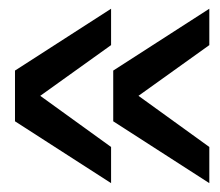

<svg xmlns="http://www.w3.org/2000/svg" viewBox="-20 -536 502 438"><path d="M457.5 -118.2 238.3 -259.3V-375L457.5 -516.1V-433.1L295.9 -317.4L457.5 -200.7ZM233.4 -118.2 14.2 -259.3V-375L233.4 -516.1V-433.1L71.8 -317.4L233.4 -200.7Z"/></svg>

Font: Pontano Sans
Style: Regular
Weight: 400
Designer: Vernon Adams
Foundry: Vernon Adams
Version: Version 2.001